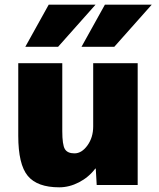

<svg xmlns="http://www.w3.org/2000/svg" viewBox="-20 -790 681 820"><path d="M468 -590H328L428 -770H628ZM228 -590H88L188 -770H388ZM387 -70Q359 -33 317.5 -11.5Q276 10 233 10Q139 10 98.5 -39Q58 -88 58 -210V-520H246V-230Q246 -172 257 -153.5Q268 -135 298 -135Q329 -135 353.5 -169Q378 -203 378 -250V-520H568V0H393L389 -70Z"/></svg>

Font: Mplus 1p Black
Style: Regular
Weight: 900
Version: Version 1.061